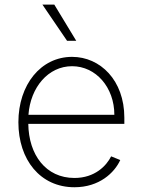

<svg xmlns="http://www.w3.org/2000/svg" viewBox="-20 -800 618 832"><path d="M302.6 11.4C410.2 11.4 476.2 -51.5 501.1 -106.5L461.6 -122.5C441.4 -82 391.3 -28.8 302.6 -28.8C178.6 -28.8 104.4 -128.9 102.6 -263.1H518.8V-290.1C518.8 -452.1 414.4 -553.6 292.3 -553.6C157 -553.6 59.7 -433.2 59.7 -270.2C59.7 -107.6 154.5 11.4 302.6 11.4ZM103.3 -302.6C111.9 -421.5 188.9 -513.1 292.3 -513.1C396 -513.1 475.5 -420.8 475.5 -302.6ZM270.6 -623.2H310.4L215.2 -780.2H163.7Z"/></svg>

Font: Karasuma Gothic
Style: Thin
Weight: 200
Designer: Rasmus Andersson / Ryoko Ishizuka
Foundry: rsms
Version: Version 1.00